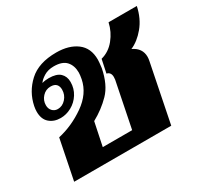

<svg xmlns="http://www.w3.org/2000/svg" viewBox="-121 -729 946 894"><g transform="rotate(-30 352.0 -281.5)"><path d="M85 -214Q161 -231 229 -278.5Q297 -326 311 -396Q315 -418 315 -430Q315 -467 294.5 -490Q274 -513 228 -513Q197 -513 175 -499.5Q153 -486 144 -472Q160 -477 180 -477Q222 -477 241 -459Q260 -441 260 -411Q260 -376 242 -347.5Q224 -319 195.5 -303.5Q167 -288 137 -288Q101 -288 77.5 -308.5Q54 -329 54 -369Q54 -383 57 -398Q71 -467 123 -515Q175 -563 270 -563Q338 -563 380 -531.5Q422 -500 422 -438Q422 -426 418 -394Q402 -313 360.5 -270.5Q319 -228 264 -198L238 -73H396L445 -316Q446 -321 446 -330Q446 -356 424 -361L439 -432Q482 -443 512 -480Q542 -517 552 -563H704Q691 -502 656.5 -460.5Q622 -419 582 -402Q629 -380 629 -333Q629 -323 626 -309L564 0H42ZM208 -400Q208 -418 198.5 -428.5Q189 -439 168 -439Q142 -439 124 -419.5Q106 -400 106 -374Q106 -355 117.5 -343Q129 -331 146 -331Q171 -331 189.5 -351.5Q208 -372 208 -400Z"/></g></svg>

Font: Taviraj ExtraBold
Style: Italic
Weight: 800
Italic angle: -12°
Designer: Katatrad Team
Foundry: CadsonDemak
Version: Version 1.001